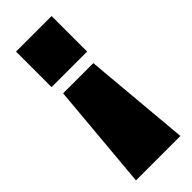

<svg xmlns="http://www.w3.org/2000/svg" viewBox="-232 -592 764 764"><g transform="rotate(-45 150.0 -210.0)"><path d="M250 -560V-360H50V-560ZM235 -310 275 140H25L65 -310Z"/></g></svg>

Font: Tektur Condensed Black
Style: Regular
Weight: 900
Width: 3
Designer: Adam Jagosz
Foundry: Adam Jagosz
Version: Version 1.005;gftools[0.9.30]